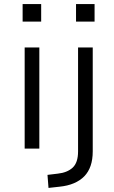

<svg xmlns="http://www.w3.org/2000/svg" viewBox="-20 -729 560 942"><path d="M91 -623V-709H182V-623ZM101 0V-496H173V0ZM353 -623V-709H444V-623ZM218 193 213 129 263 123Q310 118 336.5 93.5Q363 69 363 14V-496H435V13Q435 54 424.5 84.5Q414 115 393.5 136Q373 157 342.5 170Q312 183 272 187Z"/></svg>

Font: Nunito Sans 6pt Light
Style: Regular
Weight: 300
Version: Version 3.101;gftools[0.9.27]